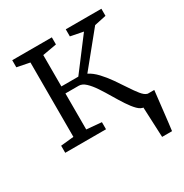

<svg xmlns="http://www.w3.org/2000/svg" viewBox="-170 -685 953 997"><g transform="rotate(-30 306.5 -187.0)"><path d="M516.5 180Q515.5 157.5 514.5 135Q513.5 112.5 512.5 90Q511.5 67.5 510.5 45Q509.5 22.5 508.5 0L458.5 -51.5H603Q600.5 -28.5 597.8 -5.5Q595 17.5 592.5 40.8Q590 64 587.2 87.2Q584.5 110.5 581.8 133.8Q579 157 576 180ZM39.5 0V-42.5L117.5 -50.5V-496.5L41.5 -511.5V-554H279V-511.5L194.5 -496.5V-308.5H296L438.5 -496.5L362.5 -511.5V-554H576V-511.5L505.5 -496.5L344.5 -298.5Q372 -284.5 397.5 -257.2Q423 -230 446.2 -196.8Q469.5 -163.5 490 -132Q510.5 -100.5 528.2 -78.5Q546 -56.5 561 -52.5L597 -42.5V0H513Q494.5 0 475.2 -19.2Q456 -38.5 436 -69Q416 -99.5 396 -133.5Q376 -167.5 355.8 -198Q335.5 -228.5 315.2 -247.5Q295 -266.5 274.5 -266.5H194.5V-50.5L284 -42.5V0Z"/></g></svg>

Font: Merriweather 20pt Light
Style: Regular
Weight: 300
Version: Version 2.100